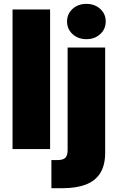

<svg xmlns="http://www.w3.org/2000/svg" viewBox="-20 -777 614 1001"><path d="M241.2 -727.5V0H45.4V-727.5ZM332.5 -529.3H528.3V18.6Q528.3 85 502.4 125.7Q476.6 166.5 427.2 185.3Q377.9 204.1 307.6 204.1H248V57.6H278.3Q308.6 57.6 320.6 45.7Q332.5 33.7 332.5 6.3ZM430.7 -572.8Q387.2 -572.8 358.4 -599.1Q329.6 -625.5 329.6 -665Q329.6 -704.6 358.4 -730.7Q387.2 -756.8 430.2 -756.8Q473.6 -756.8 502.4 -730.7Q531.2 -704.6 531.2 -665Q531.2 -625.5 502.4 -599.1Q473.6 -572.8 430.7 -572.8Z"/></svg>

Font: Inter 24pt Black
Style: Regular
Weight: 900
Designer: Rasmus Andersson
Foundry: rsms
Version: Version 4.001;git-66647c0bb